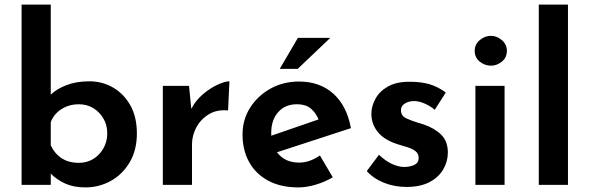

<svg xmlns="http://www.w3.org/2000/svg" viewBox="-20 -805 2568 836"><path d="M352 11Q301 11 264.5 -5.5Q228 -22 201 -49V0H74V-785H201V-393Q227 -418 270 -434.5Q313 -451 369 -451Q425 -451 472 -424Q519 -397 547.5 -346.5Q576 -296 576 -224Q576 -151 544.5 -98Q513 -45 462 -17Q411 11 352 11ZM324 -96Q358 -96 385.5 -112.5Q413 -129 430 -158.5Q447 -188 447 -225Q447 -261 430 -289.5Q413 -318 385.5 -334.5Q358 -351 324 -351Q280 -351 247 -329.5Q214 -308 201 -273V-172Q218 -136 248.5 -116Q279 -96 324 -96Z M803 -431 813 -331Q832 -368 864 -395Q896 -422 928 -436.5Q960 -451 979 -451L973 -324Q925 -329 889.5 -307.5Q854 -286 835 -250.5Q816 -215 816 -176V0H689V-431Z M1279 11Q1202 11 1147.5 -18.5Q1093 -48 1064.5 -100Q1036 -152 1036 -219Q1036 -284 1069 -336Q1102 -388 1157.5 -419Q1213 -450 1282 -450Q1372 -450 1431 -397.5Q1490 -345 1508 -247L1186 -142Q1220 -97 1282 -97Q1306 -97 1328.5 -105Q1351 -113 1373 -128L1429 -33Q1395 -13 1355 -1Q1315 11 1279 11ZM1161 -214 1367 -285Q1357 -311 1335 -331Q1313 -351 1272 -351Q1222 -351 1191.5 -317Q1161 -283 1161 -227Q1161 -220 1161 -214ZM1418 -640 1276 -505H1198L1277 -640Z M1749 9Q1698 9 1652.5 -9Q1607 -27 1577 -60L1630 -131Q1660 -103 1688 -90.5Q1716 -78 1739 -78Q1765 -78 1784 -87Q1803 -96 1803 -117Q1803 -136 1789.5 -146.5Q1776 -157 1754 -164Q1732 -171 1708 -178Q1651 -197 1624 -231.5Q1597 -266 1597 -309Q1597 -342 1614.5 -374.5Q1632 -407 1668.5 -428Q1705 -449 1763 -449Q1814 -449 1851 -438Q1888 -427 1921 -402L1873 -327Q1854 -343 1830.5 -353.5Q1807 -364 1786 -365Q1759 -365 1742.5 -354Q1726 -343 1726 -327Q1725 -301 1748.5 -290Q1772 -279 1802 -270Q1808 -268 1814 -266.5Q1820 -265 1825 -263Q1872 -247 1901 -218.5Q1930 -190 1930 -141Q1930 -102 1910 -67.5Q1890 -33 1850 -12Q1810 9 1749 9Z M2050 -431H2177V0H2050ZM2047 -584Q2047 -612 2069 -630.5Q2091 -649 2118 -649Q2143 -649 2165 -630.5Q2187 -612 2187 -584Q2187 -554 2165 -536.5Q2143 -519 2118 -519Q2091 -519 2069 -536.5Q2047 -554 2047 -584Z M2326 -785H2453V0H2326Z"/></svg>

Font: Reem Kufi SemiBold
Style: Regular
Weight: 600
Designer: Khaled Hosny
Version: Version 1.001